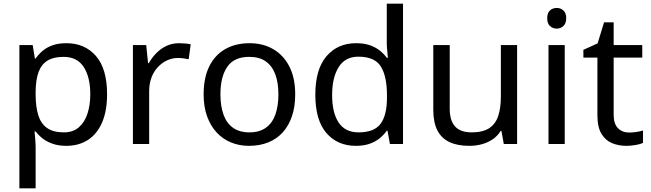

<svg xmlns="http://www.w3.org/2000/svg" viewBox="-20 -780 3525 1040"><path d="M340 -546Q439 -546 499.5 -477Q560 -408 560 -269Q560 -178 532.5 -115.5Q505 -53 455.5 -21.5Q406 10 339 10Q298 10 266 -1Q234 -12 211.5 -29.5Q189 -47 173 -68H167Q169 -51 171 -25Q173 1 173 20V240H85V-536H157L169 -463H173Q189 -486 211.5 -505Q234 -524 265.5 -535Q297 -546 340 -546ZM324 -472Q270 -472 237 -451.5Q204 -431 189 -390Q174 -349 173 -286V-269Q173 -203 187 -157Q201 -111 234.5 -87Q268 -63 326 -63Q375 -63 406.5 -90Q438 -117 453.5 -163.5Q469 -210 469 -270Q469 -362 433.5 -417Q398 -472 324 -472Z M950 -546Q965 -546 982.5 -544.5Q1000 -543 1013 -540L1002 -459Q989 -462 973.5 -464Q958 -466 944 -466Q913 -466 885 -453Q857 -440 835 -416.5Q813 -393 800.5 -360Q788 -327 788 -286V0H700V-536H772L782 -438H786Q803 -468 827 -492.5Q851 -517 882 -531.5Q913 -546 950 -546Z M1579 -269Q1579 -202 1561.5 -150.5Q1544 -99 1511.5 -63Q1479 -27 1432.5 -8.5Q1386 10 1329 10Q1276 10 1231 -8.5Q1186 -27 1153 -63Q1120 -99 1101.5 -150.5Q1083 -202 1083 -269Q1083 -358 1113 -419.5Q1143 -481 1199 -513.5Q1255 -546 1332 -546Q1405 -546 1460.5 -513.5Q1516 -481 1547.5 -419.5Q1579 -358 1579 -269ZM1174 -269Q1174 -206 1190.5 -159.5Q1207 -113 1242 -88Q1277 -63 1331 -63Q1385 -63 1420 -88Q1455 -113 1471.5 -159.5Q1488 -206 1488 -269Q1488 -333 1471 -378Q1454 -423 1419.5 -447.5Q1385 -472 1330 -472Q1248 -472 1211 -418Q1174 -364 1174 -269Z M1908 10Q1808 10 1748 -59.5Q1688 -129 1688 -267Q1688 -405 1748.5 -475.5Q1809 -546 1909 -546Q1951 -546 1982 -535.5Q2013 -525 2036 -507Q2059 -489 2075 -467H2081Q2080 -480 2077.5 -505.5Q2075 -531 2075 -546V-760H2163V0H2092L2079 -72H2075Q2059 -49 2036 -30.5Q2013 -12 1981.5 -1Q1950 10 1908 10ZM1922 -63Q2007 -63 2041.5 -109.5Q2076 -156 2076 -250V-266Q2076 -366 2043 -419.5Q2010 -473 1921 -473Q1850 -473 1814.5 -416.5Q1779 -360 1779 -265Q1779 -169 1814.5 -116Q1850 -63 1922 -63Z M2781 -536V0H2709L2696 -71H2692Q2675 -43 2648 -25Q2621 -7 2589 1.5Q2557 10 2522 10Q2458 10 2414.5 -10.5Q2371 -31 2349 -74Q2327 -117 2327 -185V-536H2416V-191Q2416 -127 2445 -95Q2474 -63 2535 -63Q2595 -63 2629.5 -85.5Q2664 -108 2678.5 -151.5Q2693 -195 2693 -257V-536Z M3039 -536V0H2951V-536ZM2996 -737Q3016 -737 3031.5 -723.5Q3047 -710 3047 -681Q3047 -653 3031.5 -639Q3016 -625 2996 -625Q2974 -625 2959 -639Q2944 -653 2944 -681Q2944 -710 2959 -723.5Q2974 -737 2996 -737Z M3388 -62Q3408 -62 3429 -65.5Q3450 -69 3463 -73V-6Q3449 1 3423 5.5Q3397 10 3373 10Q3331 10 3295.5 -4.5Q3260 -19 3238 -55Q3216 -91 3216 -156V-468H3140V-510L3217 -545L3252 -659H3304V-536H3459V-468H3304V-158Q3304 -109 3327.5 -85.5Q3351 -62 3388 -62Z"/></svg>

Font: Noto Sans Georgian
Style: Regular
Weight: 400
Designer: Monotype Design Team, Akaki Razmadze
Foundry: Google LLC
Version: Version 2.002